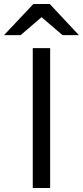

<svg xmlns="http://www.w3.org/2000/svg" viewBox="-64 -941 415 961"><path d="M249 -765 144 -855 39 -765H-44L103 -921H185L331 -765ZM100 0V-700H187V0Z"/></svg>

Font: Overpass
Style: Regular
Weight: 400
Designer: Delve Withrington, Thomas Jockin
Foundry: Delve Fonts
Version: Version 3.000;DELV;Overpass